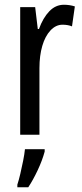

<svg xmlns="http://www.w3.org/2000/svg" viewBox="-20 -567 344 808"><path d="M249 -547Q273 -547 295 -540L283 -456Q266 -463 243 -463Q215 -463 192.5 -439Q170 -415 158 -374Q146 -333 146 -280V0H65V-537H128L139 -445H144Q161 -492 187.5 -519.5Q214 -547 249 -547ZM168 71Q158 108 138.5 149.5Q119 191 99 221H53V210Q59 192 65.5 164.5Q72 137 77.5 109Q83 81 85 61H168Z"/></svg>

Font: Noto Sans Bengali ExtraCondensed
Style: Regular
Weight: 400
Width: 2
Designer: Jelle Bosma - Monotype Design Team
Foundry: Monotype Imaging Inc.
Version: Version 2.003; ttfautohint (v1.8.4.7-5d5b)